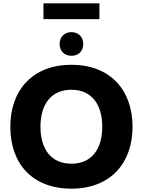

<svg xmlns="http://www.w3.org/2000/svg" viewBox="-20 -1121 858 1153"><path d="M241 -1101V-1006H577V-1101ZM409 -786C449 -786 480 -812 480 -857C480 -901 449 -928 409 -928C369 -928 338 -901 338 -857C338 -812 369 -786 409 -786ZM42 -360C42 -137 175 12 409 12C642 12 776 -140 776 -360C776 -580 642 -732 409 -732C176 -732 42 -580 42 -360ZM223 -360C223 -491 284 -582 409 -582C533 -582 594 -491 594 -360C594 -229 533 -138 409 -138C284 -138 223 -229 223 -360Z"/></svg>

Font: Kufam Arabic Latin Roman Bold
Style: Regular
Weight: 700
Designer: Wael Morcos & Artur Schmal
Version: Version 1.200;PS 001.200;hotconv 1.0.88;makeotf.lib2.5.64775